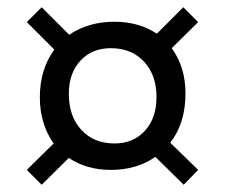

<svg xmlns="http://www.w3.org/2000/svg" viewBox="-20 -600 620 530"><path d="M95 -90 54 -131 128 -204Q90 -258 90 -331Q90 -409 130 -463L54 -539L95 -580L171 -504Q224 -540 296 -540Q363 -540 413 -507L486 -580L527 -539L454 -467Q492 -415 492 -342Q492 -260 450 -206L527 -131L487 -90L409 -167Q357 -131 286 -131Q219 -131 170 -164ZM296 -204Q348 -204 380 -239Q412 -274 412 -332Q412 -393 377.5 -430Q343 -467 286 -467Q234 -467 202 -432.5Q170 -398 170 -341Q170 -279 204.5 -241.5Q239 -204 296 -204Z"/></svg>

Font: Cantarell
Style: Regular
Weight: 400
Designer: Dave Crossland, Nikolaus Waxweiler, Florian Fecher, Jacques Le Bailly, Eben Sorkin, Alexei Vanyashin, Alexios Zavras, Em
Version: Version 0.303